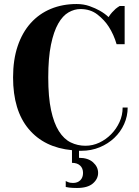

<svg xmlns="http://www.w3.org/2000/svg" viewBox="-20 -735 690 955"><path d="M361 -715Q396 -715 425.5 -704.5Q455 -694 476 -682Q501 -668 520 -650Q528 -663 537.5 -673.5Q547 -684 555 -691Q565 -699 575 -705H600V-515H560Q546 -563 521 -602Q500 -635 465 -662.5Q430 -690 380 -690Q350 -690 321 -673.5Q292 -657 269.5 -617.5Q247 -578 233.5 -512.5Q220 -447 220 -350Q220 -252 234 -187Q248 -122 273 -82.5Q298 -43 332 -26.5Q366 -10 405 -10Q441 -10 474 -25.5Q507 -41 533 -67.5Q559 -94 574.5 -128Q590 -162 590 -200H615Q615 -157 597.5 -118Q580 -79 549 -49.5Q518 -20 476 -2.5Q434 15 385 15H373V50Q418 50 443 72.5Q468 95 468 125Q468 155 442 177.5Q416 200 363 200Q352 200 342 199.5Q332 199 324 198Q315 197 307 195V165Q311 168 317 170Q327 175 343 175Q366 175 379.5 161.5Q393 148 393 125Q393 102 378.5 88.5Q364 75 338 75V12Q200 -1 122.5 -93.5Q45 -186 45 -350Q45 -438 68 -506Q91 -574 133 -620.5Q175 -667 233 -691Q291 -715 361 -715Z"/></svg>

Font: Yeseva One
Style: Regular
Weight: 400
Designer: Jovanny Lemonad
Foundry: Jovanny Lemonad
Version: Version 2.001; ttfautohint (v0.91) -l 8 -r 50 -G 200 -x 0 -w